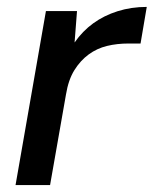

<svg xmlns="http://www.w3.org/2000/svg" viewBox="-20 -536 445 556"><path d="M25 0 113 -504H203L196 -413Q219 -446 250 -468.5Q281 -491 320.5 -503.5Q360 -516 405 -516L387 -410H352Q319 -410 290 -403Q261 -396 237 -378.5Q213 -361 195.5 -333Q178 -305 171 -262L125 0Z"/></svg>

Font: DM Sans Medium
Style: Italic
Weight: 500
Italic angle: -10°
Designer: Colophon Foundry, Jonny Pinhorn
Foundry: Colophon Foundry
Version: Version 4.004;gftools[0.9.30]